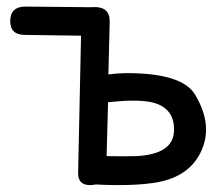

<svg xmlns="http://www.w3.org/2000/svg" viewBox="-20 -549 661 576"><path d="M299.8 -80.6Q357.4 -79.6 388.7 -80.6Q501 -86.4 502 -157.7Q503.9 -217.8 450.2 -237.8Q407.2 -253.9 304.2 -242.2ZM250 6.3Q213.4 6.3 214.4 -31.2L223.1 -441.9Q138.2 -442.9 53.7 -444.3Q9.8 -444.8 10.7 -487.3Q11.7 -529.8 57.6 -529.3L253.9 -527.3Q254.9 -527.3 255.4 -527.3Q258.3 -527.8 261.7 -527.8Q309.6 -528.8 309.1 -484.4L305.2 -325.7Q335.9 -329.6 355.5 -329.6Q528.3 -330.6 566.4 -263.2Q622.1 -168.5 580.1 -88.4Q542 -14.2 438.5 0Q369.1 9.8 267.1 4.4Q259.8 6.3 250 6.3Z"/></svg>

Font: Comic Relief LRS
Style: Regular
Weight: 400
Designer: Jeff Davis
Foundry: Loudifier
Version: Version 1.0